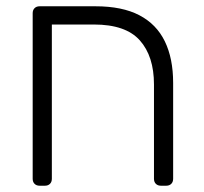

<svg xmlns="http://www.w3.org/2000/svg" viewBox="-20 -591 649 611"><path d="M106 0Q96 0 90 -6Q84 -12 84 -22V-549Q84 -559 90 -565Q96 -571 106 -571H284Q369 -571 423.5 -542.5Q478 -514 504.5 -459.5Q531 -405 531 -327V-22Q531 -12 525 -6Q519 0 509 0H492Q482 0 476 -6Q470 -12 470 -22V-322Q470 -412 425 -462.5Q380 -513 279 -513H145V-22Q145 -12 139 -6Q133 0 123 0Z"/></svg>

Font: Rubik Light
Style: Regular
Weight: 300
Designer: Hubert and Fischer
Foundry: Hubert and Fischer
Version: Version 2.300;gftools[0.9.30]